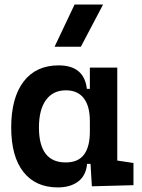

<svg xmlns="http://www.w3.org/2000/svg" viewBox="-20 -815 626 845"><path d="M234.4 9.8Q136.7 9.8 83 -58.3Q29.3 -126.5 29.3 -253.9Q29.3 -384.3 83.7 -455.8Q138.2 -527.3 237.8 -527.3Q350.6 -527.3 362.3 -423.8H375.5V-517.6H496.1V-108.4L567.4 -97.7V0L384.3 4.9L378.4 -93.8H363.3Q358.4 -42 324 -16.1Q289.6 9.8 234.4 9.8ZM375.5 -235.4V-282.2Q375.5 -348.1 348.6 -382.8Q321.8 -417.5 270 -417.5Q213.4 -417.5 182.4 -375Q151.4 -332.5 151.4 -253.9Q151.4 -100.1 269 -100.1Q324.2 -100.1 349.9 -134.8Q375.5 -169.4 375.5 -235.4ZM220.2 -609.4 308.1 -794.9H433.6L335.9 -609.4Z"/></svg>

Font: Cascadia Mono PL SemiBold
Style: Regular
Weight: 600
Monospace: yes
Designer: Aaron Bell
Foundry: Saja Typeworks
Version: Version 2404.023; ttfautohint (v1.8.4)